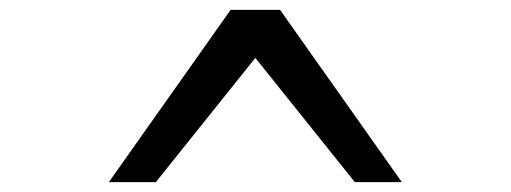

<svg xmlns="http://www.w3.org/2000/svg" viewBox="-20 -769 1032 388"><path d="M792 -401H697L496 -652L295 -401H200L446 -749H546Z"/></svg>

Font: Brawler
Style: Bold
Weight: 700
Designer: Oleg Frolov, Haley Fiege
Foundry: Oleg Frolov, Haley Fiege
Version: Version 1.101; ttfautohint (v1.8.3)